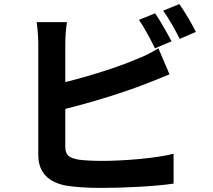

<svg xmlns="http://www.w3.org/2000/svg" viewBox="-20 -875 1040 938"><path d="M738 -810 659 -778C686 -739 717 -680 737 -639L818 -673C799 -710 763 -773 738 -810ZM856 -855 777 -823C805 -785 837 -727 858 -685L937 -719C920 -754 883 -818 856 -855ZM307 -767H159C164 -736 167 -685 167 -663C167 -601 167 -233 167 -118C167 -32 217 16 304 32C347 39 407 43 472 43C582 43 734 36 828 22V-124C746 -102 584 -89 480 -89C435 -89 394 -91 364 -95C319 -104 299 -115 299 -158V-343C429 -375 590 -425 691 -465C724 -477 769 -496 808 -512L754 -639C715 -615 681 -599 645 -585C556 -547 417 -503 299 -474V-663C299 -691 302 -736 307 -767Z"/></svg>

Font: Noto Sans JP
Style: Bold
Weight: 700
Designer: Ryoko NISHIZUKA 西塚涼子 (kana, bopomofo & ideographs); Paul D. Hunt (Latin, Greek & Cyrillic); Sandoll Communications 산돌커뮤니
Foundry: Adobe
Version: Version 2.004;hotconv 1.0.118;makeotfexe 2.5.65603